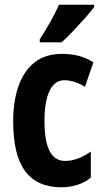

<svg xmlns="http://www.w3.org/2000/svg" viewBox="-20 -786 439 816"><path d="M241 10Q138 10 87 -58.5Q36 -127 36 -270Q36 -354 58 -418.5Q80 -483 126 -520Q172 -557 244 -557Q284 -557 316.5 -548Q349 -539 377 -521L341 -417Q296 -445 253 -445Q213 -445 191 -400.5Q169 -356 169 -271Q169 -102 256 -102Q310 -102 366 -142V-31Q340 -10 307.5 0Q275 10 241 10ZM380 -756Q367 -738 343 -711Q319 -684 292 -655.5Q265 -627 242 -606H149V-619Q175 -659 195.5 -696Q216 -733 231 -766H380Z"/></svg>

Font: Noto Sans Khmer UI ExtraCondensed
Style: Bold
Weight: 700
Width: 2
Designer: Danh Hong and the Monotype Design Team
Foundry: Monotype Imaging Inc.
Version: Version 2.002; ttfautohint (v1.8.4.7-5d5b)